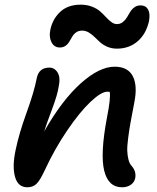

<svg xmlns="http://www.w3.org/2000/svg" viewBox="-20 -792 672 821"><path d="M235.8 -588.9Q211.9 -588.9 200.4 -611.1Q189 -633.3 194.8 -662.1Q203.1 -708 236.1 -740Q269 -772 325.2 -772Q352.1 -772 373.8 -763.4Q395.5 -754.9 408.9 -742.7Q422.4 -730.5 433.6 -718.3Q444.8 -706.1 456.3 -697.5Q467.8 -689 480 -689Q494.1 -689 504.9 -697.3Q515.6 -705.6 522.5 -717.3Q529.3 -729 536.4 -740.7Q543.5 -752.4 554.7 -760.7Q565.9 -769 581.1 -769Q603 -769 613 -751.7Q623 -734.4 617.2 -702.1Q605 -647 568.6 -615.5Q532.2 -584 480 -584Q457.5 -584 439 -592Q420.4 -600.1 408 -611.3Q395.5 -622.6 384.3 -633.8Q373 -645 359.6 -653.1Q346.2 -661.1 331.1 -661.1Q316.4 -661.1 305.9 -653.8Q295.4 -646.5 289.1 -635.7Q282.7 -625 276.6 -614.3Q270.5 -603.5 260.3 -596.2Q250 -588.9 235.8 -588.9ZM502 8.8Q442.9 8.8 425.5 -62.5Q408.2 -133.8 437 -287.1Q454.1 -373 449.2 -398.9Q446.3 -399.9 439 -399.9Q413.1 -399.9 367.2 -356.7Q321.3 -313.5 267.3 -234.1Q213.4 -154.8 170.9 -63Q150.9 -20 135.7 -5.6Q120.6 8.8 97.2 8.8Q56.6 8.8 44.2 -36.1Q31.7 -81.1 46.9 -150.9Q61 -220.2 93.5 -309.8Q126 -399.4 137.2 -458Q146.5 -502.9 190.9 -502.9Q213.4 -502.9 226.3 -481.9Q239.3 -460.9 231 -421.9Q226.1 -387.2 202.1 -323.7Q178.2 -260.3 168.9 -230Q245.1 -363.8 325 -435.3Q404.8 -506.8 470.2 -506.8Q526.9 -506.8 547.9 -466.1Q568.8 -425.3 554.2 -353Q543.5 -297.4 538.1 -267.8Q532.7 -238.3 528.1 -202.4Q523.4 -166.5 524.2 -147Q524.9 -127.4 529.3 -109.6Q533.7 -91.8 543.9 -81.1Q563.5 -58.6 558.1 -29.8Q554.2 -12.2 539.1 -1.7Q523.9 8.8 502 8.8Z"/></svg>

Font: Shantell Sans Normal
Style: Italic
Weight: 500
Italic angle: -11.31°
Designer: Stephen Nixon, Anya Danilova, Shantell Martin
Foundry: Arrow Type
Version: Version 1.006;[559af2be0]